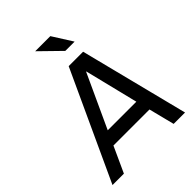

<svg xmlns="http://www.w3.org/2000/svg" viewBox="-252 -1038 1168 1168"><g transform="rotate(-45 332.0 -454.0)"><path d="M467 -700 644 0H546L504 -166H194L118 0H20L343 -700ZM394 -601 235 -256H481L396 -601ZM393 -908 474 -780H394L263 -908Z"/></g></svg>

Font: Quantico
Style: Italic
Weight: 400
Italic angle: -12°
Designer: Matt Desmond
Foundry: MADtype
Version: Version 2.002